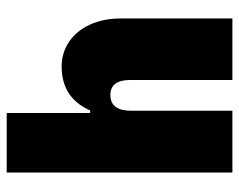

<svg xmlns="http://www.w3.org/2000/svg" viewBox="-92 -638 730 587"><g transform="rotate(-90 273.5 -345.0)"><path d="M39 -690H221V-435H229Q247 -477 280.5 -499.5Q314 -522 363 -522Q405 -522 438.5 -499.5Q472 -477 491 -436Q510 -395 510 -342V0H322V-312Q322 -373 276 -373Q228 -373 228 -310V0H39Z"/></g></svg>

Font: Decalotype Black
Style: Regular
Weight: 900
Designer: Alfredo Marco Pradil
Foundry: Alfredo Marco Pradil
Version: Version 1.0